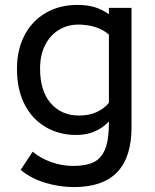

<svg xmlns="http://www.w3.org/2000/svg" viewBox="-20 -538 630 781"><path d="M515 -506V-20Q515 101 457 162Q399 223 280 223Q222 223 164 205.5Q106 188 64 153L113 79Q143 105 187.5 121Q232 137 277 137Q329 137 360.5 122Q392 107 407.5 69Q423 31 423 -37V-44Q371 11 290 11Q221 11 166 -21Q111 -53 80 -113.5Q49 -174 49 -258Q49 -335 79.5 -394Q110 -453 166 -485.5Q222 -518 295 -518Q334 -518 364.5 -509Q395 -500 423 -480V-506ZM423 -120V-397Q400 -418 367.5 -428Q335 -438 299 -438Q255 -438 219.5 -416.5Q184 -395 163.5 -354.5Q143 -314 143 -259Q143 -168 186.5 -118Q230 -68 302 -68Q343 -68 374 -82.5Q405 -97 423 -120Z"/></svg>

Font: Arvo
Style: Regular
Weight: 400
Designer: Anton Koovit (Cyrillic Expansion: Cyreal)
Foundry: Anton Koovit, Yassin Baggar
Version: Version 3.000